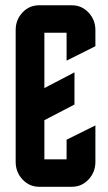

<svg xmlns="http://www.w3.org/2000/svg" viewBox="-20 -715 415 735"><path d="M234.9 -180.2 345.2 -234.9V-95.2Q345.2 -55.7 318.4 -27.3Q292.5 0 254.9 0H129.9Q92.8 0 66.4 -27.8Q40 -55.7 40 -95.2V-600.1Q40 -639.6 66.4 -667.5Q92.3 -694.8 129.9 -694.8H254.9Q292.5 -694.8 318.4 -667.5Q345.2 -639.2 345.2 -600.1V-538.1L234.9 -482.9V-589.8H149.9V-377.9L265.1 -438V-314.9L149.9 -254.9V-105H234.9Z"/></svg>

Font: Horta
Style: Regular
Weight: 600
Width: 3
Version: Version 0.11